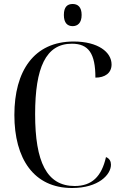

<svg xmlns="http://www.w3.org/2000/svg" viewBox="-20 -932 611 962"><path d="M344 -801C369 -801 389 -817 389 -857C389 -898 369 -912 344 -912C318 -912 300 -898 300 -857C300 -817 318 -801 344 -801ZM341 10C474 10 536 -57 536 -107C536 -123 529 -138 511 -145C489 -47 440 0 354 0C214 0 156 -121 156 -360C156 -592 209 -713 340 -713C424 -713 458 -664 458 -543C506 -543 539 -566 539 -609C539 -671 471 -724 349 -724C150 -724 52 -576 52 -356C52 -137 149 10 341 10Z"/></svg>

Font: Noto Serif Display SemiCondensed
Style: Regular
Weight: 400
Width: 4
Designer: Monotype Design Team
Foundry: Monotype Imaging Inc.
Version: Version 2.009